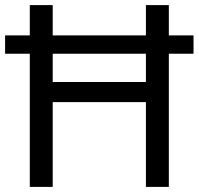

<svg xmlns="http://www.w3.org/2000/svg" viewBox="-20 -734 781 754"><path d="M97 0H187V-333H553V0H643V-523H740V-595H643V-714H553V-595H187V-714H97V-595H0V-523H97ZM187 -412V-523H553V-412Z"/></svg>

Font: Noto Sans Sinhala UI
Style: Regular
Weight: 400
Designer: Jelle Bosma - Monotype Design Team
Foundry: Monotype Imaging Inc.
Version: Version 2.006